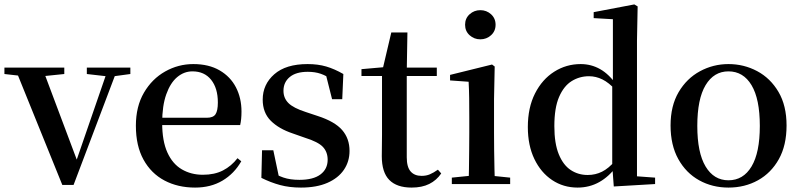

<svg xmlns="http://www.w3.org/2000/svg" viewBox="-29 -833 3624 869"><path d="M253 4 38 -527H162L328 -85H309L314 -98L462 -527H505L304 4ZM-9 -498V-527H262V-498L155 -487H89ZM364 -498V-527H561V-498L480 -487H460Z M854 16Q776 16 715.5 -16Q655 -48 620.5 -110.5Q586 -173 586 -264Q586 -351 622.5 -413.5Q659 -476 718.5 -509.5Q778 -543 846 -543Q916 -543 965 -514.5Q1014 -486 1039 -437.5Q1064 -389 1064 -328Q1064 -292 1058 -267H636V-300H907Q936 -300 946.5 -316Q957 -332 957 -369Q957 -434 926.5 -472Q896 -510 842 -510Q804 -510 773 -484Q742 -458 723.5 -406Q705 -354 705 -277Q705 -195 728.5 -143Q752 -91 794 -66.5Q836 -42 889 -42Q942 -42 980 -61.5Q1018 -81 1046 -117L1063 -103Q1031 -47 978 -15.5Q925 16 854 16Z M1333 16Q1281 16 1238.5 4.5Q1196 -7 1154 -28L1157 -153H1208L1236 -20L1193 -24V-60Q1223 -40 1253.5 -29.5Q1284 -19 1326 -19Q1389 -19 1421.5 -43.5Q1454 -68 1454 -110Q1454 -145 1432.5 -168Q1411 -191 1350 -210L1296 -229Q1233 -250 1196.5 -286.5Q1160 -323 1160 -382Q1160 -451 1212.5 -497Q1265 -543 1363 -543Q1410 -543 1447.5 -532Q1485 -521 1525 -498L1520 -384H1474L1442 -511L1479 -500V-469Q1449 -490 1423 -499Q1397 -508 1364 -508Q1311 -508 1282.5 -484.5Q1254 -461 1254 -422Q1254 -389 1276.5 -366.5Q1299 -344 1355 -326L1409 -308Q1486 -283 1519.5 -244.5Q1553 -206 1553 -150Q1553 -102 1527.5 -64.5Q1502 -27 1453 -5.5Q1404 16 1333 16Z M1756 -489V-527H1948V-489ZM1834 16Q1767 16 1733 -18.5Q1699 -53 1699 -126Q1699 -152 1699.5 -173Q1700 -194 1700 -223V-489H1607V-520L1721 -530L1702 -516L1742 -686H1815L1812 -511V-500V-121Q1812 -77 1829.5 -57Q1847 -37 1879 -37Q1900 -37 1916.5 -44Q1933 -51 1953 -65L1968 -48Q1947 -17 1914 -0.5Q1881 16 1834 16Z M2016 0V-29L2124 -40H2173L2280 -29V0ZM2092 0Q2093 -25 2093.5 -66.5Q2094 -108 2094.5 -153Q2095 -198 2095 -232V-300Q2095 -350 2094.5 -388.5Q2094 -427 2092 -463L2008 -469V-494L2198 -541L2210 -532L2207 -385V-232Q2207 -198 2207.5 -153Q2208 -108 2209 -66.5Q2210 -25 2211 0ZM2145 -655Q2117 -655 2096.5 -673.5Q2076 -692 2076 -721Q2076 -750 2096.5 -768.5Q2117 -787 2145 -787Q2173 -787 2193.5 -768.5Q2214 -750 2214 -721Q2214 -692 2193.5 -673.5Q2173 -655 2145 -655Z M2585 16Q2521 16 2470 -18Q2419 -52 2389.5 -113.5Q2360 -175 2360 -258Q2360 -346 2392.5 -410Q2425 -474 2479.5 -508.5Q2534 -543 2599 -543Q2647 -543 2687.5 -520Q2728 -497 2763 -447H2773L2757 -426Q2727 -459 2697.5 -473.5Q2668 -488 2637 -488Q2594 -488 2558.5 -466Q2523 -444 2501.5 -394.5Q2480 -345 2480 -262Q2480 -184 2500 -135Q2520 -86 2554 -63.5Q2588 -41 2631 -41Q2666 -41 2696 -56Q2726 -71 2755 -105L2772 -81H2762Q2728 -34 2683.5 -9Q2639 16 2585 16ZM2749 11 2742 -84V-87V-446L2745 -457V-746L2658 -751V-778L2842 -813L2857 -804L2854 -649V-35L2936 -29V0Z M3268 16Q3195 16 3135.5 -17Q3076 -50 3041 -113Q3006 -176 3006 -265Q3006 -354 3042.5 -416Q3079 -478 3139 -510.5Q3199 -543 3268 -543Q3338 -543 3398 -511Q3458 -479 3494.5 -417Q3531 -355 3531 -265Q3531 -175 3496 -112.5Q3461 -50 3401.5 -17Q3342 16 3268 16ZM3268 -17Q3335 -17 3372.5 -79.5Q3410 -142 3410 -263Q3410 -385 3372.5 -447.5Q3335 -510 3268 -510Q3202 -510 3164.5 -447.5Q3127 -385 3127 -263Q3127 -142 3164.5 -79.5Q3202 -17 3268 -17Z"/></svg>

Font: Noto Serif TC ExtraLight SemiBold
Style: Regular
Weight: 600
Version: Version 2.003-H1;hotconv 1.1.1;makeotfexe 2.6.0